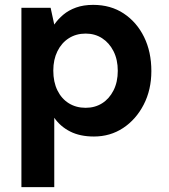

<svg xmlns="http://www.w3.org/2000/svg" viewBox="-20 -549 693 789"><path d="M68 220V-517H188L203 -448Q218 -470 240 -488.5Q262 -507 292.5 -518Q323 -529 363 -529Q435 -529 488.5 -493.5Q542 -458 572 -397Q602 -336 602 -257Q602 -180 570.5 -119Q539 -58 486 -23Q433 12 366 12Q309 12 268.5 -8.5Q228 -29 203 -65V220ZM332 -106Q370 -106 399.5 -124.5Q429 -143 446.5 -177.5Q464 -212 464 -258Q464 -304 446.5 -338.5Q429 -373 399.5 -392Q370 -411 332 -411Q293 -411 263 -392Q233 -373 216 -338.5Q199 -304 199 -259Q199 -212 216 -177.5Q233 -143 263 -124.5Q293 -106 332 -106Z"/></svg>

Font: DM Sans 11pt
Style: Bold
Weight: 700
Version: Version 4.004;gftools[0.9.30]